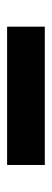

<svg xmlns="http://www.w3.org/2000/svg" viewBox="177 -878 146 540"><g transform="rotate(90 250.0 -608.0)"><path d="M55 -555V-661H444V-555Z"/></g></svg>

Font: Teko
Style: Bold
Weight: 700
Designer: Manushi Parikh, Jonny Pinhorn
Foundry: Indian Type Foundry
Version: Version 1.106;PS 1.0;hotconv 1.0.78;makeotf.lib2.5.61930; tt